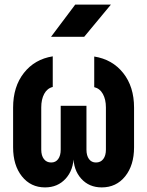

<svg xmlns="http://www.w3.org/2000/svg" viewBox="-20 -805 640 835"><path d="M175.9 10Q113.7 10 75.3 -38.1Q37 -86.2 37 -164.4V-337Q37 -428.2 83.9 -487.8Q130.8 -547.5 209.4 -560V-426.8Q185.3 -420.9 172.3 -396.9Q159.4 -372.8 159.4 -337.9V-154.2Q159.4 -128.4 170.9 -113.4Q182.3 -98.3 202.7 -98.3Q222.2 -98.3 233.1 -113.4Q244 -128.4 244 -154.2V-345H356V-154.2Q356 -128.4 366.9 -113.4Q377.8 -98.3 397.3 -98.3Q417.8 -98.3 429.2 -113.4Q440.6 -128.4 440.6 -154.2V-337.9Q440.6 -372.4 427.5 -396.2Q414.4 -420 389.8 -426V-559.2Q468.8 -546.7 515.9 -487.3Q563 -427.9 563 -337V-164.4Q563 -86.2 524.3 -38.1Q485.6 10 422.4 10Q367.5 10 333.3 -27.9Q299.1 -65.7 299.2 -126.4H300.5Q299.9 -65.7 265.4 -27.9Q230.8 10 175.9 10ZM202 -645 307.1 -785H462.3L346.2 -645Z"/></svg>

Font: JetBrains Mono
Style: Regular
Weight: 400
Monospace: yes
Designer: Philipp Nurullin, Konstantin Bulenkov
Foundry: JetBrains
Version: Version 2.305